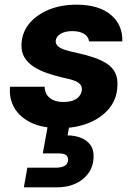

<svg xmlns="http://www.w3.org/2000/svg" viewBox="-20 -536 586 821"><path d="M235 12Q162 12 113 -11.5Q64 -35 41 -75.5Q18 -116 23 -165H171Q171 -145 180.5 -130.5Q190 -116 208 -108Q226 -100 252 -100Q277 -100 294 -107Q311 -114 320 -126Q329 -138 330 -152Q331 -168 321 -177.5Q311 -187 292.5 -193Q274 -199 249 -204Q214 -212 181 -223.5Q148 -235 123 -251.5Q98 -268 84 -291.5Q70 -315 72 -348Q74 -397 104.5 -434.5Q135 -472 187.5 -494Q240 -516 307 -516Q402 -516 453.5 -473Q505 -430 503 -359H361Q358 -380 339 -391.5Q320 -403 289 -403Q258 -403 238.5 -391Q219 -379 218 -360Q218 -348 228 -338.5Q238 -329 258.5 -322.5Q279 -316 308 -310Q350 -301 383 -289.5Q416 -278 439 -262.5Q462 -247 473 -224Q484 -201 482 -168Q480 -113 447 -72.5Q414 -32 359 -10Q304 12 235 12ZM82 265 97 181H218Q242 181 256 173.5Q270 166 271 148Q271 132 261 126Q251 120 230 120H163L186 -7H278L269 43Q298 43 324 52.5Q350 62 366 83Q382 104 380 139Q378 179 356 207.5Q334 236 300 250.5Q266 265 225 265Z"/></svg>

Font: DM Sans Black
Style: Italic
Weight: 900
Italic angle: -10°
Designer: Colophon Foundry, Jonny Pinhorn
Foundry: Colophon Foundry
Version: Version 4.004;gftools[0.9.30]